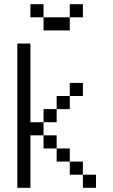

<svg xmlns="http://www.w3.org/2000/svg" viewBox="-20 -895 540 915"><path d="M187.5 -812.5H125V-875H187.5ZM62.5 -687.5H125V-312.5H187.5V-250H125V0H62.5ZM187.5 -250H250V-187.5H187.5ZM187.5 -375H250V-312.5H187.5ZM187.5 -812.5H312.5V-750H187.5ZM250 -187.5H312.5V-125H250ZM250 -437.5H312.5V-375H250ZM312.5 -125H375V-62.5H312.5ZM312.5 -500H375V-437.5H312.5ZM312.5 -875H375V-812.5H312.5ZM375 -62.5H437.5V0H375Z"/></svg>

Font: 寒蝉点阵体 16px
Style: Regular
Weight: 400
Designer: Designed by Warren2060
Foundry: ChillType
Version: Version 1.000